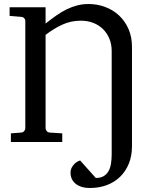

<svg xmlns="http://www.w3.org/2000/svg" viewBox="-20 -707 767 956"><path d="M637.2 21Q637.2 68.8 621.6 107.4Q606 146 578.1 173.1Q550.3 200.2 512 214.6Q473.6 229 428.2 229Q401.9 229 383.3 222.4Q364.7 215.8 353.3 205.1Q341.8 194.3 336.4 181.2Q331.1 168 331.1 154.8Q331.1 138.7 337.4 127Q343.8 115.2 352.1 107.7Q360.4 100.1 368.2 96.2Q376 92.3 378.9 91.8L457 179.2Q480.5 179.2 495.8 170.2Q511.2 161.1 520.3 145Q529.3 128.9 532.7 107.2Q536.1 85.4 536.1 60.1V-453.1Q536.1 -486.3 524.7 -514.2Q513.2 -542 492.9 -562Q472.7 -582 444.6 -593Q416.5 -604 382.8 -604Q332.5 -604 289.6 -584Q246.6 -564 207 -533.2V-68.8Q207 -61.5 212.2 -54.7Q217.3 -47.9 228 -46.9L290 -43V0H34.2V-43L85 -46.9Q95.7 -47.9 100.8 -54.7Q106 -61.5 106 -68.8V-604Q106 -609.9 100.8 -616Q95.7 -622.1 85.9 -623L27.8 -627.9V-670.9H207V-589.8Q235.4 -612.3 261.2 -630.4Q287.1 -648.4 312.7 -660.9Q338.4 -673.3 365 -680.2Q391.6 -687 421.9 -687Q463.9 -687 502.9 -672.6Q542 -658.2 571.8 -630.9Q601.6 -603.5 619.4 -563.7Q637.2 -523.9 637.2 -473.1Z"/></svg>

Font: Charis SIL
Style: Regular
Weight: 400
Foundry: SIL International
Version: Version 4.112